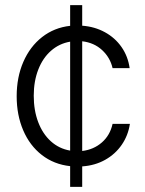

<svg xmlns="http://www.w3.org/2000/svg" viewBox="-20 -727 565 747"><path d="M252.9 -80.6Q189.9 -87.4 142.8 -124Q95.7 -160.6 70.3 -220Q44.9 -279.3 44.9 -352.5Q44.9 -426.8 70.8 -486.3Q96.7 -545.9 143.8 -582.8Q190.9 -619.6 252.9 -626.5V-707H299.8V-627Q348.1 -623.5 387.9 -601.8Q427.7 -580.1 452.9 -543.9Q478 -507.8 484.4 -461.9H418Q408.7 -502.9 377.4 -532Q346.2 -561 299.8 -566.4V-139.6Q344.7 -145 376.5 -172.9Q408.2 -200.7 418 -245.1H485.4Q478.5 -199.7 453.6 -163.6Q428.7 -127.4 389.2 -105.2Q349.6 -83 299.8 -79.6V0H252.9ZM252.9 -141.1V-564.9Q210.4 -557.6 178.5 -529.5Q146.5 -501.5 128.9 -456.3Q111.3 -411.1 111.3 -354.5Q111.3 -297.4 128.7 -251.7Q146 -206.1 178 -177.2Q210 -148.4 252.9 -141.1Z"/></svg>

Font: Pretendard JP Light
Style: Regular
Weight: 300
Designer: Base glyphs from Inter by Rasmus Andersson; Hangeul glyphs from Noto Sans CJK(Source Han Sans) by Jang Soo-young and Kan
Foundry: Kil Hyung-jin
Version: Version 1.309